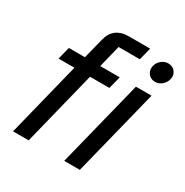

<svg xmlns="http://www.w3.org/2000/svg" viewBox="-162 -830 922 959"><g transform="rotate(30 298.5 -350.0)"><path d="M44.2 0 150.8 -428.3H59.2L77.5 -500H170L199.2 -615.8Q209.2 -658.3 236.7 -679.2Q264.2 -700 304.2 -700H430.8L412.5 -628.3H290L258.3 -500H370.8L352.5 -428.3H240.8L134.2 0ZM339.2 0 464.2 -500H554.2L429.2 0ZM534.2 -568.3Q508.3 -568.3 493.8 -587.9Q479.2 -607.5 485.8 -632.5Q490.8 -653.3 508.3 -667.5Q525.8 -681.7 545.8 -681.7Q572.5 -681.7 587.1 -662.9Q601.7 -644.2 595 -617.5Q589.2 -596.7 572.1 -582.5Q555 -568.3 534.2 -568.3Z"/></g></svg>

Font: Funnel Sans
Style: Italic
Weight: 400
Italic angle: -14.036°
Version: Version 1.000; Beta; Release 5; Build 24; ttfautohint (v1.8.